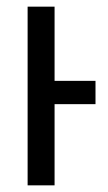

<svg xmlns="http://www.w3.org/2000/svg" viewBox="-20 -557 326 577"><path d="M144 -537V-314H267V-244H144V0H63V-537Z"/></svg>

Font: Noto Sans Display Condensed
Style: Regular
Weight: 400
Width: 3
Designer: Monotype Design Team
Foundry: Monotype Imaging Inc.
Version: Version 1.900